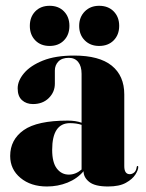

<svg xmlns="http://www.w3.org/2000/svg" viewBox="-20 -650 518 679"><path d="M16 -98.5Q16 -156 63.8 -189.8Q111.5 -223.5 219.5 -223.5Q248 -223.5 268.5 -216V-389Q268.5 -416 256.5 -430.8Q244.5 -445.5 223.5 -445.5Q199 -445.5 186.5 -432.5Q174 -419.5 174 -400.5V-354Q174 -324.5 152.5 -303.2Q131 -282 96.5 -282Q73 -282 57.8 -295.8Q42.5 -309.5 42.5 -337.5Q42.5 -364.5 65 -391.2Q87.5 -418 131.8 -435.8Q176 -453.5 242 -453.5Q331 -453.5 375.2 -417.8Q419.5 -382 419.5 -316V-62.5Q419.5 -34 439 -34Q447 -34 454.2 -39.8Q461.5 -45.5 463.5 -59.5Q464 -63 466 -63Q469 -63 469 -59.5Q469 -49 458.8 -32.8Q448.5 -16.5 425.2 -3.5Q402 9.5 362 9.5Q316 9.5 295.8 -6.5Q275.5 -22.5 275.5 -44.5Q253 -18 218.8 -4.2Q184.5 9.5 146 9.5Q89 9.5 52.5 -20.8Q16 -51 16 -98.5ZM164.5 -120Q164.5 -75.5 181 -54Q197.5 -32.5 223.5 -32.5Q247.5 -32.5 268.5 -50.5V-208.5Q250.5 -214.5 227.5 -214.5Q164.5 -214.5 164.5 -120ZM155.5 -487.5Q124 -487.5 104.8 -507.2Q85.5 -527 85.5 -558.5Q85.5 -590 104.8 -609.8Q124 -629.5 155.5 -629.5Q187 -629.5 206.2 -609.8Q225.5 -590 225.5 -558.5Q225.5 -527 206.2 -507.2Q187 -487.5 155.5 -487.5ZM330.5 -487.5Q299.5 -487.5 279.8 -507.2Q260 -527 260 -558.5Q260 -589.5 279.8 -609.5Q299.5 -629.5 330.5 -629.5Q362.5 -629.5 382 -609.8Q401.5 -590 401.5 -558.5Q401.5 -527 382 -507.2Q362.5 -487.5 330.5 -487.5Z"/></svg>

Font: Fraunces 144pt S000
Style: Bold
Weight: 700
Version: Version 1.000; ttfautohint (v1.8.3)